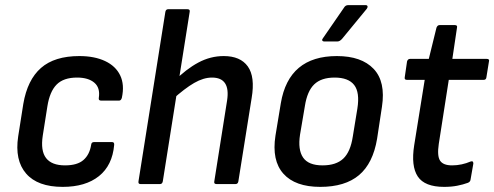

<svg xmlns="http://www.w3.org/2000/svg" viewBox="-20 -719 1931 750"><path d="M225 11Q127 11 82 -41Q37 -93 51 -186L71 -313Q87 -407 140 -453.5Q193 -500 290 -500Q349 -500 390.5 -480.5Q432 -461 449.5 -424.5Q467 -388 456 -337Q453 -326 445 -326H375Q364 -326 366 -337Q372 -376 348.5 -396Q325 -416 281 -416Q228 -416 201 -388.5Q174 -361 165 -303L147 -189Q138 -130 160 -101.5Q182 -73 234 -73Q282 -73 306 -94Q330 -115 336 -153Q337 -164 347 -164H418Q427 -164 426 -153Q419 -73 366.5 -31Q314 11 225 11Z M529 0Q519 0 521 -11L626 -673Q628 -683 637 -683H712Q723 -683 721 -673L616 -11Q614 0 605 0ZM826 0Q815 0 817 -10L867 -326Q881 -416 808 -416Q775 -416 738.5 -395Q702 -374 652 -329L659 -401Q707 -449 754.5 -474.5Q802 -500 854 -500Q919 -500 948 -459.5Q977 -419 963 -336L911 -10Q909 0 900 0Z M1231 11Q1133 11 1087 -40.5Q1041 -92 1056 -189L1077 -316Q1108 -500 1296 -500Q1392 -500 1439.5 -450Q1487 -400 1472 -302L1453 -177Q1437 -81 1382.5 -35Q1328 11 1231 11ZM1240 -73Q1293 -73 1321 -99.5Q1349 -126 1358 -185L1376 -295Q1386 -358 1363.5 -387Q1341 -416 1287 -416Q1235 -416 1207.5 -389.5Q1180 -363 1171 -305L1152 -193Q1143 -134 1164 -103.5Q1185 -73 1240 -73ZM1246 -557Q1241 -557 1239 -560.5Q1237 -564 1241 -569L1323 -688Q1329 -699 1340 -699H1408Q1414 -699 1415.5 -695Q1417 -691 1413 -685L1316 -567Q1307 -557 1298 -557Z M1715 11Q1639 11 1612 -29.5Q1585 -70 1598 -152L1639 -407H1570Q1559 -407 1561 -417L1570 -479Q1573 -489 1582 -489H1655L1685 -611Q1689 -621 1697 -621H1757Q1768 -621 1765 -610L1747 -489H1881Q1893 -489 1890 -479L1880 -417Q1879 -407 1869 -407H1733L1694 -157Q1687 -110 1699 -91.5Q1711 -73 1746 -73Q1765 -73 1783.5 -77Q1802 -81 1818 -88Q1824 -90 1826.5 -88Q1829 -86 1829 -80L1818 -17Q1817 -9 1808 -5Q1789 2 1766 6.5Q1743 11 1715 11Z"/></svg>

Font: Sofia Sans Semi Condensed SemiBold
Style: Italic
Weight: 600
Italic angle: -9°
Version: Version 4.100